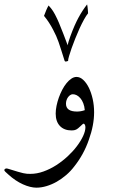

<svg xmlns="http://www.w3.org/2000/svg" viewBox="-93 -700 541 883"><path d="M291.5 -131.3Q288.6 -131.3 276.4 -119.1Q265.1 -107.9 257.1 -104Q249 -100.1 236.8 -100.1Q202.1 -100.1 182.6 -120.6Q163.1 -141.1 163.1 -177.7Q163.1 -194.3 167 -213.4Q170.9 -232.4 177.5 -251Q184.1 -269.5 193.1 -286.9Q202.1 -304.2 212.9 -317.4Q223.6 -330.6 235.4 -338.4Q247.1 -346.2 258.8 -346.2Q275.4 -346.2 290 -332.5Q304.7 -318.8 315.7 -296.4Q326.7 -273.9 333.3 -244.6Q339.8 -215.3 339.8 -183.6Q339.8 -124 315.4 -56.6Q292.5 9.8 249 64.9Q232.4 86.9 211.4 105Q190.4 123 167.5 136Q144.5 148.9 120.6 156Q96.7 163.1 74.2 163.1Q61 163.1 45.2 159.2Q29.3 155.3 12.5 147.7Q-4.4 140.1 -21.5 128.7Q-38.6 117.2 -54.7 102.5Q-64 94.2 -68.6 89.8Q-73.2 85.4 -73.2 82Q-73.2 79.6 -70.1 77.1Q-66.9 74.7 -63.5 74.7Q-59.6 74.7 -50.8 77.6Q-25.9 85.4 -11 89.8Q3.9 94.2 13.7 96.4Q23.4 98.6 30.5 99.1Q37.6 99.6 46.9 99.6Q76.7 99.6 107.2 88.6Q137.7 77.6 165.8 59.6Q193.8 41.5 218.3 18.8Q242.7 -3.9 260.7 -27.8Q278.8 -51.8 289.3 -74.5Q299.8 -97.2 299.8 -114.7Q299.8 -122.1 297.1 -126.7Q294.4 -131.3 291.5 -131.3ZM296.9 -193.4Q295.4 -211.4 290 -225.1Q284.7 -238.8 276.9 -248Q269 -257.3 260 -262Q251 -266.6 241.7 -266.6Q235.8 -266.6 230.2 -262.9Q224.6 -259.3 220.2 -253.4Q215.8 -247.6 213.1 -239.7Q210.4 -231.9 210.4 -223.1Q210.4 -187 261.2 -187Q279.3 -187 296.9 -193.4ZM130.4 -674.8Q136.7 -668 141.6 -661.9Q146.5 -655.8 150.9 -648.9Q155.3 -642.1 159.9 -633.5Q164.6 -625 169.9 -613.3Q173.3 -606.9 178 -595.2Q182.6 -583.5 188.2 -569.8Q193.8 -556.2 199.2 -542.2Q204.6 -528.3 208.7 -517.1Q212.9 -505.9 215.6 -498.8Q218.3 -491.7 217.8 -491.7Q219.2 -499 222.7 -509.8Q226.1 -520.5 230.5 -533Q234.9 -545.4 240 -558.1Q245.1 -570.8 250.2 -582.5Q255.4 -594.2 260 -603.5Q264.6 -612.8 267.6 -618.2Q277.3 -636.2 287.6 -651.9Q297.9 -667.5 307.6 -679.7Q308.6 -675.8 309.3 -670.4Q310.1 -665 310.5 -659.2Q311 -653.3 311.5 -647.9Q312 -642.6 312 -638.7Q303.7 -628.9 293.5 -610.4Q283.2 -591.8 272.9 -569.3Q262.7 -546.9 253.2 -522.9Q243.7 -499 236.3 -478.3Q229 -457.5 224.6 -442.1Q220.2 -426.8 220.2 -421.9Q220.2 -419.9 220.7 -419.9Q219.7 -419.9 216.1 -418.5Q212.4 -417 209 -417Q205.6 -417 204.1 -420.4Q194.3 -451.2 188 -471.4Q181.6 -491.7 176.3 -506.8Q170.9 -522 165.3 -534.7Q159.7 -547.4 151.4 -563Q142.6 -580.1 132.3 -595.9Q122.1 -611.8 109.4 -627Q114.7 -641.6 119.9 -653.6Q125 -665.5 130.4 -674.8Z"/></svg>

Font: XB Niloofar
Style: Regular
Weight: 400
Designer: Behnam
Foundry: Irmug
Version: Version 7.201 2008